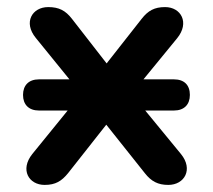

<svg xmlns="http://www.w3.org/2000/svg" viewBox="-20 -517 600 542"><path d="M106 5C137 5 154 -6 172 -28L280 -165L389 -28C407 -5 426 5 455 5C501 5 526 -39 491 -82L390 -205H471C500 -205 516 -222 516 -249C516 -277 500 -293 471 -293H385L480 -409C516 -453 491 -497 446 -497C416 -497 398 -487 380 -464L281 -338L183 -464C165 -487 147 -497 116 -497C71 -497 45 -454 81 -410L176 -293H90C61 -293 45 -276 45 -249C45 -222 61 -205 90 -205H171L71 -82C36 -38 61 5 106 5Z"/></svg>

Font: Nunito
Style: Bold
Weight: 700
Designer: Vernon Adams
Foundry: Vernon Adams
Version: Version 3.602